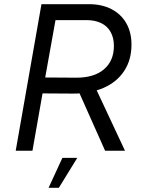

<svg xmlns="http://www.w3.org/2000/svg" viewBox="-20 -720 683 917"><path d="M178 -700H406Q467 -700 513 -676Q559 -652 583.5 -608.5Q608 -565 608 -507Q608 -434 573 -381Q538 -328 475 -300.5Q412 -273 329 -273L167 -274L180 -350L341 -349Q428 -348 476 -388.5Q524 -429 524 -501Q524 -539 508.5 -567Q493 -595 463.5 -609.5Q434 -624 392 -624H212L251 -657L193 -334L186 -290L135 0H55ZM355 -285 436 -301 577 0H482ZM278 34H349L261 177H212Z"/></svg>

Font: Fixel Italic Variable Display Thin
Style: Italic
Weight: 100
Italic angle: -10°
Designer: AlfaBravo + MacPaw
Foundry: Kyrylo Tkachov, Marchela Mozhyna, Serhii Makarenko, Maria Weinstein, Zakhar Kryvoshyya
Version: Version 1.210;Glyphs 3.2 (3217)